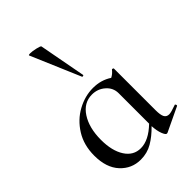

<svg xmlns="http://www.w3.org/2000/svg" viewBox="-219 -824 928 928"><g transform="rotate(-45 245.0 -360.0)"><path d="M484 -61Q487 -61 489 -56Q491 -51 488 -49L364 10Q362 11 359 11Q351 11 342.5 -11Q334 -33 332 -67Q297 -31 261 -10Q225 11 181 11Q119 11 77 -34.5Q35 -80 35 -162Q35 -234 68.5 -287.5Q102 -341 154.5 -369.5Q207 -398 262 -398Q317 -398 359 -370Q377 -379 390 -396Q391 -397 393 -397Q395 -397 397.5 -395.5Q400 -394 400 -393V-108Q400 -75 407.5 -61Q415 -47 433 -47Q446 -47 482 -60ZM332 -84V-292Q332 -329 303.5 -354Q275 -379 236 -379Q180 -379 146 -327Q112 -275 112 -193Q112 -118 141 -73Q170 -28 220 -28Q274 -28 332 -84ZM165 -731Q181 -731 204 -725.5Q227 -720 228 -716L273 -476Q274 -474 269 -472.5Q264 -471 263 -474L155 -727Q154 -731 165 -731Z"/></g></svg>

Font: Cormorant Infant Medium
Style: Regular
Weight: 500
Designer: Christian Thalmann (Catharsis Fonts)
Version: Version 3.000